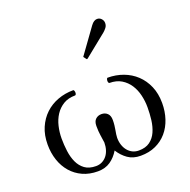

<svg xmlns="http://www.w3.org/2000/svg" viewBox="-138 -913 1048 1060"><g transform="rotate(-20 386.0 -383.0)"><path d="M401.4 -605Q399.4 -606.9 399.4 -607.9Q399.4 -608.9 401.4 -610.8L505.4 -754.9Q514.6 -767.6 523.9 -773.2Q533.2 -778.8 542 -778.8Q557.1 -778.8 567.1 -767.8Q577.1 -756.8 577.1 -742.7Q577.1 -727.5 568.6 -716.3Q560.1 -705.1 550.3 -696.8L418.9 -590.8Q416.5 -589.4 415.5 -589.4Q413.6 -589.4 413.3 -589.6Q413.1 -589.8 412.1 -590.8ZM336.9 -224.6Q336.9 -251 350.6 -263.9Q364.3 -276.9 385.3 -276.9Q406.2 -276.9 419.9 -263.9Q433.6 -251 433.6 -224.6Q433.6 -208.5 431.9 -194.1Q430.2 -179.7 428 -167.2Q425.8 -154.8 424.1 -143.8Q422.4 -132.8 422.4 -123.5Q422.4 -100.6 429 -81.1Q435.5 -61.5 447.3 -47.4Q459 -33.2 475.3 -25.1Q491.7 -17.1 511.7 -17.1Q551.8 -17.1 576.7 -35.4Q601.6 -53.7 615 -83.5Q628.4 -113.3 633.1 -150.4Q637.7 -187.5 637.7 -225.6Q637.7 -261.2 629.4 -296.6Q621.1 -332 602.8 -360.1Q584.5 -388.2 555.7 -405.8Q526.9 -423.3 485.8 -423.3Q481.9 -424.8 480.5 -428.7Q479 -432.6 479 -437.5Q479 -443.8 481.2 -449Q483.4 -454.1 485.8 -454.1Q534.7 -454.1 577.4 -438.2Q620.1 -422.4 652.1 -392.3Q684.1 -362.3 702.9 -318.8Q721.7 -275.4 721.7 -219.7Q721.7 -170.4 707.5 -127.7Q693.4 -85 666.3 -53.5Q639.2 -22 600.3 -4.2Q561.5 13.7 511.7 13.7Q467.3 13.7 436.8 -7.8Q406.2 -29.3 385.3 -63Q364.7 -28.3 334.2 -7.3Q303.7 13.7 260.3 13.7Q210.4 13.7 171.4 -4.2Q132.3 -22 105 -53.5Q77.6 -85 63.2 -127.7Q48.8 -170.4 48.8 -219.7Q48.8 -275.4 67.6 -318.8Q86.4 -362.3 118.4 -392.3Q150.4 -422.4 193.1 -438.2Q235.8 -454.1 284.7 -454.1Q287.1 -454.1 289.3 -449Q291.5 -443.8 291.5 -437.5Q291.5 -432.6 290 -428.7Q288.6 -424.8 284.7 -423.3Q243.7 -423.3 214.8 -405.8Q186 -388.2 167.7 -360.1Q149.4 -332 141.1 -296.6Q132.8 -261.2 132.8 -225.6Q132.8 -187.5 137.7 -150.4Q142.6 -113.3 156.2 -83.5Q169.9 -53.7 194.8 -35.4Q219.7 -17.1 260.3 -17.1Q279.8 -17.1 295.9 -25.1Q312 -33.2 323.5 -47.4Q335 -61.5 341.1 -81.3Q347.2 -101.1 347.2 -124Q344.7 -143.1 340.8 -167.7Q336.9 -192.4 336.9 -224.6Z"/></g></svg>

Font: Kurinto Book Core
Style: Regular
Weight: 400
Designer: Kurinto was developed by Clint Goss from a range of fonts that are compatible with the SIL Open Font License Version 1.1
Foundry: Clinton F. Goss
Version: Version 2.196; July 25, 2020